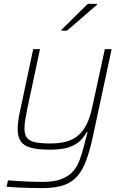

<svg xmlns="http://www.w3.org/2000/svg" viewBox="-20 -763 644 989"><path d="M197 206Q166 206 131.5 205Q97 204 66.5 202.5Q36 201 14 199L21 166Q48 168 80 170Q112 172 143.5 173Q175 174 198 174Q260 174 297.5 159Q335 144 356.5 119Q378 94 389.5 63Q401 32 410 -2Q415 -22 420.5 -42.5Q426 -63 431 -83H427Q414 -59 393 -38Q372 -17 335 -4.5Q298 8 237 8Q174 8 137.5 -2.5Q101 -13 86 -36.5Q71 -60 71 -97Q71 -117 74 -140Q77 -163 83 -190L151 -510H186L119 -195Q113 -166 109.5 -142.5Q106 -119 106 -102Q106 -69 119.5 -52.5Q133 -36 162.5 -30Q192 -24 241 -24Q287 -24 322.5 -34Q358 -44 383.5 -66Q409 -88 426.5 -123.5Q444 -159 455 -210L520 -510H555L460 -67Q444 9 425 61Q406 113 378 145Q350 177 306.5 191.5Q263 206 197 206ZM296 -605 297 -610 432 -743H480L479 -738L325 -605Z"/></svg>

Font: Saira Thin
Style: Italic
Weight: 100
Italic angle: -12°
Designer: Hector Gatti with collaboration of the Omnibus-Type team
Foundry: Omnibus-Type
Version: Version 1.101